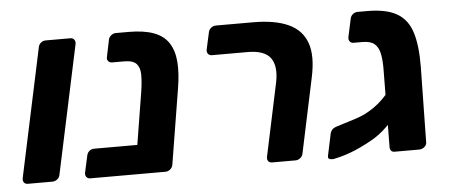

<svg xmlns="http://www.w3.org/2000/svg" viewBox="-44 -672 1820 776"><g transform="rotate(-5 866.0 -284.0)"><path d="M41 0Q30 0 25 -7Q20 -14 22 -25L133 -546Q135 -557 143.5 -564Q152 -571 163 -571H263Q273 -571 278.5 -564Q284 -557 282 -546L171 -25Q169 -14 160 -7Q151 0 141 0Z M294 0Q284 0 278.5 -7Q273 -14 275 -25L290 -93Q292 -104 300.5 -111Q309 -118 320 -118H631L611 -22Q609 -12 600 -6Q591 0 581 0ZM499 0Q488 0 483.5 -7Q479 -14 480 -25L530 -333Q536 -373 535.5 -401Q535 -429 521 -444Q507 -459 471 -459H423Q413 -459 407 -466Q401 -473 404 -484L418 -552Q420 -562 429 -569Q438 -576 448 -576H499Q562 -576 602 -561Q642 -546 662 -515Q682 -484 685.5 -438.5Q689 -393 679 -332L629 -25Q627 -14 618 -7Q609 0 599 0Z M1032 0Q1021 0 1016 -7Q1011 -14 1013 -24L1076 -321Q1089 -385 1065 -419Q1041 -453 972 -453H827Q817 -453 811.5 -460Q806 -467 808 -478L823 -546Q825 -557 834 -564Q843 -571 853 -571H1004Q1093 -571 1147.5 -546Q1202 -521 1221 -467.5Q1240 -414 1221 -327L1157 -25Q1155 -14 1146 -7Q1137 0 1127 0Z M1529 0Q1518 0 1513.5 -7Q1509 -14 1510 -25L1513 -326Q1514 -369 1508.5 -397Q1503 -425 1487 -439Q1471 -453 1438 -453H1402Q1392 -453 1386.5 -460Q1381 -467 1383 -478L1399 -552Q1401 -562 1409.5 -569Q1418 -576 1429 -576H1467Q1546 -576 1589 -550.5Q1632 -525 1648.5 -471Q1665 -417 1664 -332L1659 -25Q1658 -14 1648.5 -7Q1639 0 1629 0ZM1432 -50Q1388 -26 1352 -12.5Q1316 1 1280 8Q1270 9 1263.5 6Q1257 3 1259 -7L1278 -97Q1280 -105 1286 -111.5Q1292 -118 1305 -122Q1313 -125 1333.5 -131Q1354 -137 1378.5 -145Q1403 -153 1420 -161Q1440 -171 1459.5 -184.5Q1479 -198 1496.5 -215.5Q1514 -233 1527.5 -250.5Q1541 -268 1549 -285L1607 -286Q1592 -230 1565.5 -184.5Q1539 -139 1505.5 -105Q1472 -71 1432 -50Z"/></g></svg>

Font: Rubik SemiBold
Style: Italic
Weight: 600
Italic angle: -12°
Designer: Hubert and Fischer
Foundry: Hubert and Fischer
Version: Version 2.300;gftools[0.9.30]